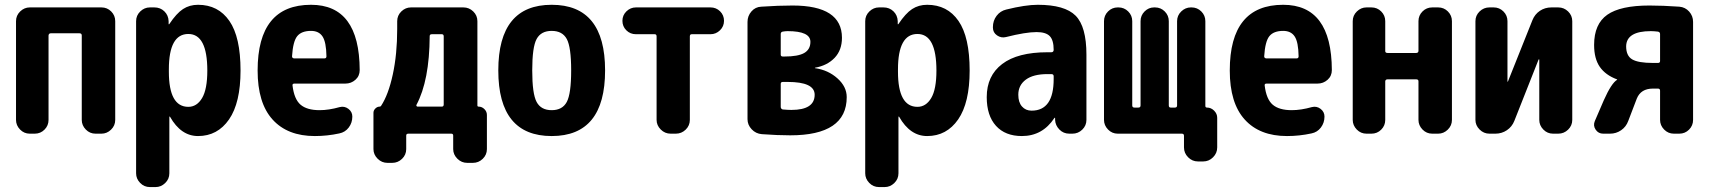

<svg xmlns="http://www.w3.org/2000/svg" viewBox="-20 -550 7040 790"><path d="M397.5 -519.5Q420.9 -519.5 437.5 -502.9Q454.1 -486.3 454.1 -462.9V-56.6Q454.1 -33.2 437 -16.6Q419.9 0 397.5 0H373Q349.6 0 333 -17.1Q316.4 -34.2 316.4 -56.6V-404.3Q316.4 -413.1 306.6 -413.1H189.5Q180.7 -413.1 179.7 -404.3V-56.6Q179.7 -33.2 163.1 -16.6Q146.5 0 123 0H102.5Q79.1 0 62.5 -17.1Q45.9 -34.2 45.9 -56.6V-462.9Q45.9 -486.3 63 -502.9Q80.1 -519.5 102.5 -519.5Z M754.9 -110.4Q790 -110.4 811.5 -146.5Q833 -182.6 833 -259.8Q833 -410.2 754.9 -410.2Q674.8 -410.2 674.8 -264.6V-254.9Q674.8 -110.4 754.9 -110.4ZM794.9 -530.3Q877.9 -530.3 923.8 -463.9Q969.7 -397.5 969.7 -259.8Q969.7 -127 922.4 -58.6Q875 9.8 794.9 9.8Q724.6 9.8 679.7 -69.3Q679.7 -70.3 677.7 -70.3Q676.8 -70.3 676.8 -69.3V163.1Q676.8 186.5 659.7 203.1Q642.6 219.7 620.1 219.7H596.7Q573.2 219.7 556.6 202.6Q540 185.5 540 163.1V-462.9Q540 -486.3 557.1 -502.9Q574.2 -519.5 596.7 -519.5H615.2Q639.6 -519.5 656.2 -503.4Q672.9 -487.3 673.8 -462.9V-451.2Q673.8 -450.2 674.8 -450.2Q676.8 -450.2 676.8 -451.2Q706.1 -495.1 732.9 -512.7Q759.8 -530.3 794.9 -530.3Z M1314.5 -309.6Q1323.2 -309.6 1323.2 -318.4Q1322.3 -377 1307.1 -399.9Q1292 -422.9 1259.8 -422.9Q1220.7 -422.9 1203.1 -401.4Q1185.5 -379.9 1181.6 -318.4Q1181.6 -310.5 1190.4 -309.6ZM1259.8 -530.3Q1459 -530.3 1460 -261.7Q1460 -237.3 1442.4 -221.7Q1424.8 -206.1 1401.4 -206.1H1191.4Q1182.6 -206.1 1183.6 -198.2Q1190.4 -141.6 1216.8 -119.1Q1243.2 -96.7 1294.9 -96.7Q1333 -96.7 1377.9 -109.4Q1397.5 -114.3 1413.6 -102.1Q1429.7 -89.8 1429.7 -70.3Q1429.7 -44.9 1415 -25.4Q1400.4 -5.9 1376 -1Q1326.2 9.8 1275.4 9.8Q1163.1 9.8 1101.6 -58.1Q1040 -126 1040 -259.8Q1040 -530.3 1259.8 -530.3Z M1805.7 -120.1V-400.4Q1805.7 -409.2 1797.9 -409.2H1756.8Q1748 -409.2 1748 -401.4Q1747.1 -218.8 1693.4 -118.2Q1692.4 -116.2 1693.8 -113.8Q1695.3 -111.3 1698.2 -111.3H1797.9Q1805.7 -111.3 1805.7 -120.1ZM1949.2 -111.3Q1962.9 -111.3 1973.1 -101.1Q1983.4 -90.8 1983.4 -77.1V63.5Q1983.4 86.9 1966.3 103.5Q1949.2 120.1 1925.8 120.1H1902.3Q1878.9 120.1 1861.8 103Q1844.7 85.9 1844.7 63.5V7.8Q1844.7 0 1836.9 0H1660.2Q1651.4 0 1651.4 7.8V63.5Q1651.4 86.9 1634.3 103.5Q1617.2 120.1 1593.8 120.1H1574.2Q1550.8 120.1 1533.7 103Q1516.6 85.9 1516.6 63.5V-85.9Q1516.6 -95.7 1524.4 -103.5Q1532.2 -111.3 1542 -111.3Q1545.9 -111.3 1547.9 -114.3Q1578.1 -160.2 1596.2 -243.7Q1614.3 -327.1 1614.3 -430.7V-462.9Q1614.3 -486.3 1631.3 -502.9Q1648.4 -519.5 1670.9 -519.5H1886.7Q1910.2 -519.5 1927.2 -502.9Q1944.3 -486.3 1944.3 -462.9V-116.2Q1944.3 -111.3 1949.2 -111.3Z M2188 -130.4Q2206.1 -96.7 2250 -96.7Q2293.9 -96.7 2312 -130.4Q2330.1 -164.1 2330.1 -260.3Q2330.1 -356.4 2312 -389.6Q2293.9 -422.9 2250 -422.9Q2206.1 -422.9 2188 -389.6Q2169.9 -356.4 2169.9 -260.3Q2169.9 -164.1 2188 -130.4ZM2030.3 -260.3Q2030.3 -530.3 2250 -530.3Q2469.7 -530.3 2469.7 -260.3Q2469.7 9.8 2250 9.8Q2030.3 9.8 2030.3 -260.3Z M2903.3 -519.5Q2926.8 -519.5 2942.9 -503.4Q2959 -487.3 2959 -464.4Q2959 -441.4 2942.4 -425.3Q2925.8 -409.2 2903.3 -409.2H2826.2Q2818.4 -409.2 2818.4 -400.4V-56.6Q2818.4 -33.2 2801.3 -16.6Q2784.2 0 2760.7 0H2739.3Q2715.8 0 2698.7 -17.1Q2681.6 -34.2 2681.6 -56.6V-400.4Q2681.6 -409.2 2673.8 -409.2H2596.7Q2573.2 -409.2 2557.1 -425.3Q2541 -441.4 2541 -464.4Q2541 -487.3 2557.6 -503.4Q2574.2 -519.5 2596.7 -519.5Z M3236.3 -97.7Q3332 -97.7 3332 -160.2Q3332 -212.9 3220.7 -212.9H3201.2Q3192.4 -212.9 3192.4 -205.1V-110.4Q3192.4 -102.5 3200.2 -99.6Q3222.7 -97.7 3236.3 -97.7ZM3192.4 -410.2V-325.2Q3192.4 -317.4 3201.2 -317.4H3207Q3263.7 -317.4 3289.1 -332Q3314.5 -346.7 3314.5 -377.9Q3314.5 -421.9 3220.7 -421.9Q3211.9 -421.9 3200.2 -419.9Q3192.4 -418 3192.4 -410.2ZM3334 -269.5Q3387.7 -261.7 3425.8 -227.5Q3463.9 -193.4 3463.9 -150.4Q3463.9 6.8 3231.4 6.8Q3179.7 6.8 3114.3 2Q3089.8 0 3072.8 -18.1Q3055.7 -36.1 3055.7 -59.6V-460Q3055.7 -484.4 3071.8 -502.9Q3087.9 -521.5 3112.3 -522.5Q3182.6 -527.3 3241.2 -527.3Q3444.3 -527.3 3444.3 -394.5Q3444.3 -343.8 3414.1 -312Q3383.8 -280.3 3334 -271.5Q3333 -271.5 3333 -269.5Z M3754.9 -110.4Q3790 -110.4 3811.5 -146.5Q3833 -182.6 3833 -259.8Q3833 -410.2 3754.9 -410.2Q3674.8 -410.2 3674.8 -264.6V-254.9Q3674.8 -110.4 3754.9 -110.4ZM3794.9 -530.3Q3877.9 -530.3 3923.8 -463.9Q3969.7 -397.5 3969.7 -259.8Q3969.7 -127 3922.4 -58.6Q3875 9.8 3794.9 9.8Q3724.6 9.8 3679.7 -69.3Q3679.7 -70.3 3677.7 -70.3Q3676.8 -70.3 3676.8 -69.3V163.1Q3676.8 186.5 3659.7 203.1Q3642.6 219.7 3620.1 219.7H3596.7Q3573.2 219.7 3556.6 202.6Q3540 185.5 3540 163.1V-462.9Q3540 -486.3 3557.1 -502.9Q3574.2 -519.5 3596.7 -519.5H3615.2Q3639.6 -519.5 3656.2 -503.4Q3672.9 -487.3 3673.8 -462.9V-451.2Q3673.8 -450.2 3674.8 -450.2Q3676.8 -450.2 3676.8 -451.2Q3706.1 -495.1 3732.9 -512.7Q3759.8 -530.3 3794.9 -530.3Z M4315.4 -224.6V-236.3Q4315.4 -245.1 4305.7 -245.1H4290Q4231.4 -245.1 4200.7 -222.2Q4169.9 -199.2 4169.9 -160.2Q4169.9 -128.9 4185.1 -111.8Q4200.2 -94.7 4224.6 -94.7Q4315.4 -94.7 4315.4 -224.6ZM4250 -530.3Q4361.3 -530.3 4405.8 -485.4Q4450.2 -440.4 4450.2 -325.2V-56.6Q4450.2 -33.2 4433.1 -16.6Q4416 0 4392.6 0H4379.9Q4355.5 0 4338.9 -17.1Q4322.3 -34.2 4321.3 -56.6V-64.5Q4321.3 -65.4 4320.3 -65.4Q4318.4 -65.4 4318.4 -64.5Q4269.5 9.8 4184.6 9.8Q4116.2 9.8 4078.1 -32.2Q4040 -74.2 4040 -150.4Q4040 -238.3 4103.5 -286.6Q4167 -335 4290 -335H4305.7Q4314.5 -335 4315.4 -343.8V-344.7Q4315.4 -384.8 4299.3 -401.4Q4283.2 -418 4245.1 -418Q4200.2 -418 4119.1 -397.5Q4099.6 -392.6 4082.5 -404.3Q4065.4 -416 4065.4 -436.5V-438.5Q4065.4 -464.8 4080.6 -484.9Q4095.7 -504.9 4120.1 -510.7Q4199.2 -530.3 4250 -530.3Z M4946.3 -107.4Q4962.9 -107.4 4975.6 -94.7Q4988.3 -82 4988.3 -65.4V56.6Q4988.3 80.1 4971.2 97.2Q4954.1 114.3 4930.7 114.3H4909.2Q4885.7 114.3 4868.7 97.2Q4851.6 80.1 4851.6 56.6V8.8Q4851.6 0 4842.8 0H4579.1Q4555.7 0 4539.1 -17.1Q4522.5 -34.2 4522.5 -56.6V-462.9Q4522.5 -486.3 4539.1 -502.9Q4555.7 -519.5 4579.1 -519.5H4582Q4605.5 -519.5 4622.1 -502.9Q4638.7 -486.3 4638.7 -462.9V-116.2Q4638.7 -107.4 4647.5 -107.4H4664.1Q4672.9 -107.4 4672.9 -116.2V-462.9Q4672.9 -486.3 4689.5 -502.9Q4706.1 -519.5 4728.5 -519.5H4732.4Q4755.9 -519.5 4772.5 -502.9Q4789.1 -486.3 4789.1 -462.9V-116.2Q4789.1 -107.4 4796.9 -107.4H4814.5Q4823.2 -107.4 4823.2 -116.2V-462.9Q4823.2 -486.3 4840.3 -502.9Q4857.4 -519.5 4879.9 -519.5H4882.8Q4906.2 -519.5 4922.9 -502.9Q4939.5 -486.3 4939.5 -462.9V-114.3Q4939.5 -107.4 4946.3 -107.4Z M5314.5 -309.6Q5323.2 -309.6 5323.2 -318.4Q5322.3 -377 5307.1 -399.9Q5292 -422.9 5259.8 -422.9Q5220.7 -422.9 5203.1 -401.4Q5185.5 -379.9 5181.6 -318.4Q5181.6 -310.5 5190.4 -309.6ZM5259.8 -530.3Q5459 -530.3 5460 -261.7Q5460 -237.3 5442.4 -221.7Q5424.8 -206.1 5401.4 -206.1H5191.4Q5182.6 -206.1 5183.6 -198.2Q5190.4 -141.6 5216.8 -119.1Q5243.2 -96.7 5294.9 -96.7Q5333 -96.7 5377.9 -109.4Q5397.5 -114.3 5413.6 -102.1Q5429.7 -89.8 5429.7 -70.3Q5429.7 -44.9 5415 -25.4Q5400.4 -5.9 5376 -1Q5326.2 9.8 5275.4 9.8Q5163.1 9.8 5101.6 -58.1Q5040 -126 5040 -259.8Q5040 -530.3 5259.8 -530.3Z M5897.5 -519.5Q5920.9 -519.5 5937.5 -502.9Q5954.1 -486.3 5954.1 -462.9V-56.6Q5954.1 -33.2 5937 -16.6Q5919.9 0 5897.5 0H5873Q5849.6 0 5833 -17.1Q5816.4 -34.2 5816.4 -56.6V-215.8Q5816.4 -223.6 5806.6 -223.6H5689.5Q5680.7 -223.6 5679.7 -215.8V-56.6Q5679.7 -33.2 5663.1 -16.6Q5646.5 0 5623 0H5602.5Q5579.1 0 5562.5 -17.1Q5545.9 -34.2 5545.9 -56.6V-462.9Q5545.9 -486.3 5563 -502.9Q5580.1 -519.5 5602.5 -519.5H5623Q5646.5 -519.5 5663.1 -502.9Q5679.7 -486.3 5679.7 -462.9V-339.8Q5679.7 -332 5689.5 -332H5806.6Q5815.4 -332 5816.4 -339.8V-462.9Q5816.4 -486.3 5833 -502.9Q5849.6 -519.5 5873 -519.5Z M6391.6 -519.5Q6415 -519.5 6432.1 -502.9Q6449.2 -486.3 6449.2 -462.9V-56.6Q6449.2 -33.2 6432.1 -16.6Q6415 0 6391.6 0H6370.1Q6346.7 0 6330.1 -17.1Q6313.5 -34.2 6313.5 -56.6V-304.7Q6313.5 -305.7 6312 -305.7Q6310.5 -305.7 6310.5 -304.7L6210.9 -52.7Q6201.2 -28.3 6180.2 -14.2Q6159.2 0 6132.8 0H6108.4Q6085 0 6067.9 -17.1Q6050.8 -34.2 6050.8 -56.6V-462.9Q6050.8 -486.3 6067.9 -502.9Q6085 -519.5 6108.4 -519.5H6126Q6149.4 -519.5 6166 -502.9Q6182.6 -486.3 6182.6 -462.9V-214.8Q6182.6 -213.9 6183.6 -213.9Q6184.6 -213.9 6184.6 -214.8L6285.2 -466.8Q6294.9 -491.2 6315.9 -505.4Q6336.9 -519.5 6363.3 -519.5Z M6810.5 -298.8V-410.2Q6810.5 -418 6801.8 -419.9Q6784.2 -421.9 6772.5 -421.9Q6671.9 -421.9 6670.9 -359.4Q6670.9 -320.3 6695.8 -305.7Q6720.7 -291 6781.2 -291H6801.8Q6810.5 -291 6810.5 -298.8ZM6889.6 -522.5Q6914.1 -520.5 6930.2 -502.4Q6946.3 -484.4 6946.3 -460V-56.6Q6946.3 -33.2 6929.7 -16.6Q6913.1 0 6889.6 0H6867.2Q6843.8 0 6827.1 -17.1Q6810.5 -34.2 6810.5 -56.6V-176.8Q6810.5 -185.5 6801.8 -185.5H6781.2Q6731.4 -185.5 6714.8 -144.5L6679.7 -52.7Q6670.9 -28.3 6650.4 -14.2Q6629.9 0 6604.5 0H6576.2Q6556.6 0 6545.4 -16.6Q6534.2 -33.2 6542 -51.8L6579.1 -137.7Q6610.4 -208 6633.8 -221.7V-222.7Q6633.8 -223.6 6632.8 -223.6Q6585.9 -241.2 6562.5 -274.9Q6539.1 -308.6 6539.1 -365.2Q6539.1 -451.2 6593.3 -489.3Q6647.5 -527.3 6766.6 -527.3Q6821.3 -527.3 6889.6 -522.5Z"/></svg>

Font: Rounded Mgen+ 1m bold
Style: Bold
Weight: 700
Designer: [Source Han Sans]
Ryoko NISHIZUKA  (kana & ideographs); Paul D. Hunt (Latin, Greek & Cyrillic); Wenlong ZHANG  (bopomofo
Version: Version 1.059.20150602